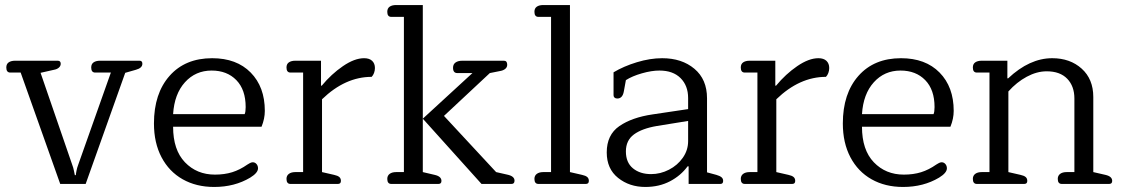

<svg xmlns="http://www.w3.org/2000/svg" viewBox="-20 -730 4457 762"><path d="M62 -442H21Q5 -442 5 -462Q5 -476 14.5 -482.5Q24 -489 40 -489H209Q221 -489 221 -477Q221 -468 213.5 -461.5Q206 -455 194 -453L141 -441L267 -75Q271 -65 273.5 -52Q276 -39 277 -35H281Q281 -39 283.5 -52Q286 -65 290 -75L420 -442H358Q342 -442 342 -462Q342 -476 351.5 -482.5Q361 -489 377 -489H534Q545 -489 545 -477Q545 -460 519 -453L477 -441L320 0H219Z M591 -240Q591 -359 653 -429Q715 -499 822 -499Q919 -499 975 -442Q1031 -385 1031 -290Q1031 -259 1018 -227H667Q667 -135 714 -86Q761 -37 833 -37Q871 -37 901.5 -46.5Q932 -56 962 -77Q964 -78 970.5 -82Q977 -86 983 -86Q992 -86 998 -79Q1004 -72 1004 -62Q1004 -44 973 -25Q911 12 830 12Q759 12 705 -18.5Q651 -49 621 -106Q591 -163 591 -240ZM951 -277Q955 -286 955 -305Q955 -374 918 -412Q881 -450 820 -450Q756 -450 714 -403.5Q672 -357 667 -277Z M1117 -20Q1117 -33 1126.5 -40Q1136 -47 1152 -47H1183V-442H1133Q1117 -442 1117 -462Q1117 -476 1126.5 -482.5Q1136 -489 1152 -489H1254V-390H1257Q1295 -436 1341 -467.5Q1387 -499 1425 -499Q1446 -499 1457 -488.5Q1468 -478 1468 -460Q1468 -450 1464.5 -440.5Q1461 -431 1455 -425Q1350 -425 1258 -336V-47L1306 -36Q1320 -33 1326.5 -27.5Q1333 -22 1333 -12Q1333 0 1321 0H1133Q1117 0 1117 -20Z M1517 -20Q1517 -33 1526.5 -40Q1536 -47 1552 -47H1583V-663H1533Q1517 -663 1517 -683Q1517 -697 1526.5 -703.5Q1536 -710 1552 -710H1658V-47L1705 -36Q1732 -30 1732 -12Q1732 0 1720 0H1533Q1517 0 1517 -20ZM1658 -259 1855 -440H1795Q1778 -440 1778 -461Q1778 -475 1788 -482Q1798 -489 1815 -489H1980Q1993 -489 1993 -473Q1993 -463 1985 -456.5Q1977 -450 1964 -448L1924 -440L1742 -270L1949 -47L1993 -37Q2022 -31 2022 -13Q2022 0 2010 0H1891Z M2101 -20Q2101 -33 2110.5 -40Q2120 -47 2136 -47H2167V-663H2117Q2101 -663 2101 -683Q2101 -697 2110.5 -703.5Q2120 -710 2136 -710H2242V-47L2290 -36Q2304 -33 2310.5 -27.5Q2317 -22 2317 -12Q2317 0 2305 0H2117Q2101 0 2101 -20Z M2388 -125Q2388 -195 2438 -229.5Q2488 -264 2570 -276L2711 -297V-341Q2711 -390 2681 -420Q2651 -450 2597 -450Q2566 -450 2527.5 -439Q2489 -428 2464 -412L2456 -368Q2451 -339 2430 -339Q2423 -339 2419 -342.5Q2415 -346 2415 -352V-443Q2455 -467 2507.5 -483Q2560 -499 2608 -499Q2686 -499 2736 -457Q2786 -415 2786 -340V-46L2823 -36Q2837 -32 2843.5 -26.5Q2850 -21 2850 -12Q2850 0 2839 0H2713V-70H2709Q2682 -33 2639 -10.5Q2596 12 2541 12Q2478 12 2433 -24Q2388 -60 2388 -125ZM2711 -170V-250L2587 -230Q2528 -220 2496 -196.5Q2464 -173 2464 -129Q2464 -85 2492 -62Q2520 -39 2564 -39Q2601 -39 2635 -56.5Q2669 -74 2690 -104Q2711 -134 2711 -170Z M2920 -20Q2920 -33 2929.5 -40Q2939 -47 2955 -47H2986V-442H2936Q2920 -442 2920 -462Q2920 -476 2929.5 -482.5Q2939 -489 2955 -489H3057V-390H3060Q3098 -436 3144 -467.5Q3190 -499 3228 -499Q3249 -499 3260 -488.5Q3271 -478 3271 -460Q3271 -450 3267.5 -440.5Q3264 -431 3258 -425Q3153 -425 3061 -336V-47L3109 -36Q3123 -33 3129.5 -27.5Q3136 -22 3136 -12Q3136 0 3124 0H2936Q2920 0 2920 -20Z M3325 -240Q3325 -359 3387 -429Q3449 -499 3556 -499Q3653 -499 3709 -442Q3765 -385 3765 -290Q3765 -259 3752 -227H3401Q3401 -135 3448 -86Q3495 -37 3567 -37Q3605 -37 3635.5 -46.5Q3666 -56 3696 -77Q3698 -78 3704.5 -82Q3711 -86 3717 -86Q3726 -86 3732 -79Q3738 -72 3738 -62Q3738 -44 3707 -25Q3645 12 3564 12Q3493 12 3439 -18.5Q3385 -49 3355 -106Q3325 -163 3325 -240ZM3685 -277Q3689 -286 3689 -305Q3689 -374 3652 -412Q3615 -450 3554 -450Q3490 -450 3448 -403.5Q3406 -357 3401 -277Z M3841 -20Q3841 -33 3850.5 -40Q3860 -47 3876 -47H3907V-442H3857Q3841 -442 3841 -462Q3841 -476 3850.5 -482.5Q3860 -489 3876 -489H3978V-419H3981Q4066 -499 4156 -499Q4227 -499 4273 -457.5Q4319 -416 4319 -345V-47L4367 -36Q4394 -30 4394 -12Q4394 0 4382 0H4194Q4178 0 4178 -20Q4178 -33 4187.5 -40Q4197 -47 4213 -47H4244V-339Q4244 -388 4215.5 -417.5Q4187 -447 4134 -447Q4095 -447 4055 -425.5Q4015 -404 3982 -367V-47L4030 -36Q4044 -33 4050.5 -27.5Q4057 -22 4057 -12Q4057 0 4045 0H3857Q3841 0 3841 -20Z"/></svg>

Font: Maitree
Style: Regular
Weight: 400
Designer: CadsonDemak Team
Foundry: CadsonDemak
Version: Version 1.000